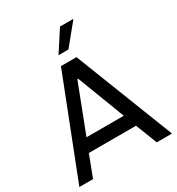

<svg xmlns="http://www.w3.org/2000/svg" viewBox="-207 -1025 1067 1156"><g transform="rotate(-30 326.0 -447.5)"><path d="M477 -892 361 -750H292L386 -895H476ZM648 0H542L484 -149H156L99 0H4L272 -686H380ZM318 -568 191 -238H450L324 -568Z"/></g></svg>

Font: Chivo
Style: Regular
Weight: 400
Designer: Hector Gatti
Foundry: Omnibus-Type
Version: Version 1.006; ttfautohint (v1.4.1)